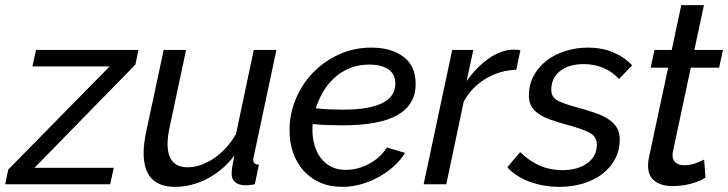

<svg xmlns="http://www.w3.org/2000/svg" viewBox="-55 -716 2829 746"><path d="M-23 -57 371 -458H71L85 -522H483L471 -465L79 -64H387L373 0H-35Z M625 10Q503 10 503 -122Q503 -157 514 -209L581 -522H668L605 -226Q596 -185 596 -157Q596 -66 674 -66Q724 -66 775.5 -100.5Q827 -135 862 -195L931 -522H1019L931 -108Q930 -104 929.5 -101Q929 -98 929 -95Q929 -77 951 -76L935 0Q924 2 915.5 3Q907 4 900 4Q873 4 859 -8Q845 -20 845 -40Q845 -49 847 -64.5Q849 -80 856 -112Q811 -53 750 -21.5Q689 10 625 10Z M1275 10Q1226 10 1188 -7Q1150 -24 1123.5 -54Q1097 -84 1083.5 -124Q1070 -164 1070 -210Q1070 -273 1094 -331Q1118 -389 1161 -433.5Q1204 -478 1262 -504.5Q1320 -531 1388 -531Q1465 -531 1512.5 -495.5Q1560 -460 1560 -390Q1560 -310 1490.5 -269.5Q1421 -229 1275 -229Q1251 -229 1221.5 -230Q1192 -231 1160 -234Q1159 -228 1159 -222Q1159 -216 1159 -211Q1159 -180 1167 -152Q1175 -124 1191 -102.5Q1207 -81 1231.5 -68.5Q1256 -56 1289 -56Q1335 -56 1379 -79.5Q1423 -103 1448 -143L1519 -122Q1501 -93 1474 -69Q1447 -45 1415 -27.5Q1383 -10 1347.5 0Q1312 10 1275 10ZM1380 -465Q1337 -465 1302.5 -450.5Q1268 -436 1242.5 -412Q1217 -388 1199.5 -357.5Q1182 -327 1172 -295Q1202 -292 1228.5 -291Q1255 -290 1278 -290Q1335 -290 1373.5 -297.5Q1412 -305 1436 -318.5Q1460 -332 1470.5 -350.5Q1481 -369 1481 -391Q1481 -429 1453.5 -447Q1426 -465 1380 -465Z M1702 -522H1784L1758 -401Q1796 -455 1844.5 -489Q1893 -523 1941 -523Q1950 -523 1956 -522.5Q1962 -522 1967 -521L1951 -445Q1888 -443 1833.5 -411Q1779 -379 1747 -322L1679 0H1591Z M2118 10Q2058 10 2004 -9.5Q1950 -29 1916 -66L1966 -125Q2002 -90 2042 -72.5Q2082 -55 2130 -55Q2190 -55 2227 -82Q2264 -109 2264 -154Q2264 -186 2234.5 -201Q2205 -216 2145 -232Q2108 -242 2081 -252Q2054 -262 2036 -275Q2018 -288 2009 -304.5Q2000 -321 2000 -344Q2000 -388 2019 -422.5Q2038 -457 2069.5 -481Q2101 -505 2142.5 -518Q2184 -531 2229 -531Q2285 -531 2329 -512Q2373 -493 2401 -462L2350 -409Q2324 -438 2288.5 -452.5Q2253 -467 2213 -467Q2187 -467 2164.5 -461Q2142 -455 2124.5 -442.5Q2107 -430 2097 -411Q2087 -392 2087 -367Q2087 -339 2110.5 -326Q2134 -313 2186 -299Q2227 -288 2258.5 -277Q2290 -266 2311 -251.5Q2332 -237 2342.5 -218.5Q2353 -200 2353 -174Q2353 -133 2335.5 -99.5Q2318 -66 2287 -41.5Q2256 -17 2212.5 -3.5Q2169 10 2118 10Z M2557 7Q2516 7 2489.5 -12Q2463 -31 2463 -73Q2463 -87 2466 -102L2541 -453H2473L2488 -522H2555L2592 -696H2680L2643 -522H2754L2739 -453H2629L2560 -129Q2558 -119 2558 -114Q2558 -93 2571 -83.5Q2584 -74 2603 -74Q2628 -74 2650 -82.5Q2672 -91 2681 -96L2686 -26Q2668 -13 2632.5 -3Q2597 7 2557 7Z"/></svg>

Font: PTCRaleway Medium
Style: Italic
Weight: 500
Italic angle: -12°
Designer: Matt McInerney, Pablo Impallari, Rodrigo Fuenzalida
Foundry: Matt McInerney, Pablo Impallari, Rodrigo Fuenzalida
Version: Version 3.000g; ttfautohint (v1.5) -l 8 -r 28 -G 28 -x 14 -D